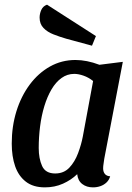

<svg xmlns="http://www.w3.org/2000/svg" viewBox="-20 -789 570 829"><path d="M173.8 20Q123.3 20 91.7 -4.5Q60 -29 45.3 -71.4Q30.7 -113.8 30.7 -169Q30.7 -243.3 50.9 -308.6Q71.2 -373.8 108.4 -423.8Q145.7 -473.8 196 -501.9Q246.3 -530 305.7 -530Q354.5 -530 409.3 -509.3L510.3 -522L430.3 -104.2Q429.3 -95.3 427.3 -83.3Q425.3 -71.3 425.3 -62.2Q425.3 -47.2 432.8 -38Q440.2 -28.8 455.7 -27.7Q450.8 -11.3 439.5 -0.8Q428.2 9.7 413.3 14.8Q398.5 20 381.3 20Q354 20 335.2 5.6Q316.3 -8.8 313.3 -37Q287.3 -11.8 251.8 4.1Q216.3 20 173.8 20ZM218.3 -40Q255.7 -40 279.5 -65.2Q303.3 -90.5 317.2 -127.9Q331.2 -165.3 337.7 -200.2L382 -439.2Q362.5 -454.7 340.7 -462.3Q318.8 -470 300.7 -470Q270.2 -470 245.6 -452.2Q221 -434.5 202.5 -403.2Q184 -371.8 171.5 -330.8Q159 -289.7 153.1 -243.2Q147.2 -196.8 147.2 -149.8Q147.2 -104.5 161.8 -72.2Q176.5 -40 218.3 -40ZM377.2 -591.7 266.2 -621.8Q237 -630.3 210.8 -640.6Q184.5 -650.8 167.8 -668.2Q151 -685.5 151 -713.2Q151 -729.5 158.2 -746Q165.5 -762.5 183 -768.8L394.2 -633.2Z"/></svg>

Font: Sansita Swashed Light
Style: Regular
Weight: 300
Designer: Pablo Cosgaya
Foundry: Omnibus-Type
Version: Version 1.003